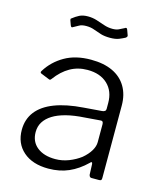

<svg xmlns="http://www.w3.org/2000/svg" viewBox="-112 -816 767 908"><g transform="rotate(15 272.0 -362.0)"><path d="M393 -67Q354 -29 309.5 -9.5Q265 10 210 10Q132 10 87 -29.5Q42 -69 42 -135Q42 -187 71 -224.5Q100 -262 157 -284Q214 -306 298 -312L387 -319Q395 -320 399.5 -323.5Q404 -327 404 -334V-363Q404 -421 368 -455Q332 -489 270 -489Q223 -489 185 -467.5Q147 -446 116 -404Q113 -400 110.5 -398.5Q108 -397 104 -399L62 -416Q59 -418 58 -420.5Q57 -423 61 -429Q92 -479 145 -509.5Q198 -540 273 -540Q336 -540 379.5 -519.5Q423 -499 446 -460Q469 -421 469 -368V-13Q469 -5 466 -2.5Q463 0 456 0H419Q414 0 411 -3.5Q408 -7 407 -13L405 -65Q403 -79 393 -67ZM404 -259Q404 -276 390 -274L315 -268Q263 -265 224.5 -255Q186 -245 160.5 -229Q135 -213 121.5 -191.5Q108 -170 108 -142Q108 -95 141 -68.5Q174 -42 230 -42Q264 -42 296 -54.5Q328 -67 353 -86Q378 -107 391 -129Q404 -151 404 -171V-259ZM404 -683Q393 -677 376 -670Q359 -663 332 -663Q305 -663 285.5 -669Q266 -675 249 -681.5Q232 -688 210 -688Q188 -688 175.5 -680.5Q163 -673 151 -667Q147 -664 144 -664.5Q141 -665 138 -672L130 -694Q129 -698 129 -700.5Q129 -703 133 -705Q148 -717 164.5 -725.5Q181 -734 206 -734Q229 -734 249.5 -727.5Q270 -721 290 -714Q310 -707 332 -707Q350 -707 362 -712.5Q374 -718 387 -725Q392 -729 395.5 -728Q399 -727 401 -721L410 -696Q413 -690 404 -683Z"/></g></svg>

Font: Libre Franklin Thin Light
Style: Regular
Weight: 300
Version: Version 3.000